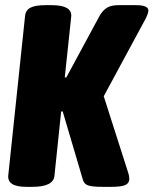

<svg xmlns="http://www.w3.org/2000/svg" viewBox="-20 -722 595 744"><path d="M82 2Q8 2 12 -42L77 -659Q79 -682 97.5 -692Q116 -702 156 -702H180Q260 -702 256 -658L231 -422H237L365 -659Q378 -682 394.5 -692Q411 -702 439 -702H507Q555 -702 555 -681Q555 -671 544 -649L382 -349L477 -52Q481 -40 481 -29Q481 -12 465.5 -5Q450 2 413 2H376Q340 2 323 -3Q306 -8 301 -26L223 -290H217L191 -41Q187 2 106 2Z"/></svg>

Font: Asap Condensed Condensed Black
Style: Italic
Weight: 900
Width: 3
Italic angle: -6°
Designer: Pablo Cosgaya
Foundry: Omnibus-Type
Version: Version 3.001; ttfautohint (v1.8.4.7-5d5b)